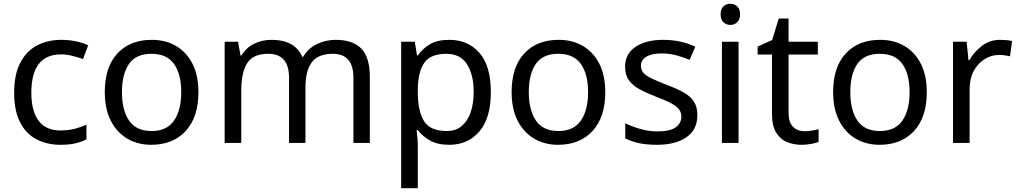

<svg xmlns="http://www.w3.org/2000/svg" viewBox="-20 -757 5396 1017"><path d="M300 10Q229 10 173.5 -19Q118 -48 86.5 -109Q55 -170 55 -265Q55 -364 88 -426Q121 -488 177.5 -517Q234 -546 306 -546Q347 -546 385 -537.5Q423 -529 447 -517L420 -444Q396 -453 364 -461Q332 -469 304 -469Q146 -469 146 -266Q146 -169 184.5 -117.5Q223 -66 299 -66Q343 -66 376.5 -75Q410 -84 438 -97V-19Q411 -5 378.5 2.5Q346 10 300 10Z M1031 -269Q1031 -136 963.5 -63Q896 10 781 10Q710 10 654.5 -22.5Q599 -55 567 -117.5Q535 -180 535 -269Q535 -402 602 -474Q669 -546 784 -546Q857 -546 912.5 -513.5Q968 -481 999.5 -419.5Q1031 -358 1031 -269ZM626 -269Q626 -174 663.5 -118.5Q701 -63 783 -63Q864 -63 902 -118.5Q940 -174 940 -269Q940 -364 902 -418Q864 -472 782 -472Q700 -472 663 -418Q626 -364 626 -269Z M1758 -546Q1849 -546 1894 -499.5Q1939 -453 1939 -349V0H1852V-345Q1852 -472 1743 -472Q1665 -472 1631.5 -427Q1598 -382 1598 -296V0H1511V-345Q1511 -472 1401 -472Q1320 -472 1289 -422Q1258 -372 1258 -278V0H1170V-536H1241L1254 -463H1259Q1284 -505 1326.5 -525.5Q1369 -546 1417 -546Q1543 -546 1581 -456H1586Q1613 -502 1659.5 -524Q1706 -546 1758 -546Z M2360 -546Q2459 -546 2519.5 -477Q2580 -408 2580 -269Q2580 -132 2519.5 -61Q2459 10 2359 10Q2297 10 2256.5 -13.5Q2216 -37 2193 -68H2187Q2189 -51 2191 -25Q2193 1 2193 20V240H2105V-536H2177L2189 -463H2193Q2217 -498 2256 -522Q2295 -546 2360 -546ZM2344 -472Q2262 -472 2228.5 -426Q2195 -380 2193 -286V-269Q2193 -170 2225.5 -116.5Q2258 -63 2346 -63Q2395 -63 2426.5 -90Q2458 -117 2473.5 -163.5Q2489 -210 2489 -270Q2489 -362 2453.5 -417Q2418 -472 2344 -472Z M3186 -269Q3186 -136 3118.5 -63Q3051 10 2936 10Q2865 10 2809.5 -22.5Q2754 -55 2722 -117.5Q2690 -180 2690 -269Q2690 -402 2757 -474Q2824 -546 2939 -546Q3012 -546 3067.5 -513.5Q3123 -481 3154.5 -419.5Q3186 -358 3186 -269ZM2781 -269Q2781 -174 2818.5 -118.5Q2856 -63 2938 -63Q3019 -63 3057 -118.5Q3095 -174 3095 -269Q3095 -364 3057 -418Q3019 -472 2937 -472Q2855 -472 2818 -418Q2781 -364 2781 -269Z M3674 -148Q3674 -70 3616 -30Q3558 10 3460 10Q3404 10 3363.5 1Q3323 -8 3292 -24V-104Q3324 -88 3369.5 -74.5Q3415 -61 3462 -61Q3529 -61 3559 -82.5Q3589 -104 3589 -140Q3589 -160 3578 -176Q3567 -192 3538.5 -208Q3510 -224 3457 -244Q3405 -264 3368 -284Q3331 -304 3311 -332Q3291 -360 3291 -404Q3291 -472 3346.5 -509Q3402 -546 3492 -546Q3541 -546 3583.5 -536.5Q3626 -527 3663 -510L3633 -440Q3599 -454 3562 -464Q3525 -474 3486 -474Q3432 -474 3403.5 -456.5Q3375 -439 3375 -409Q3375 -387 3388 -371.5Q3401 -356 3431.5 -341.5Q3462 -327 3513 -307Q3564 -288 3600 -268Q3636 -248 3655 -219.5Q3674 -191 3674 -148Z M3849 -737Q3869 -737 3884.5 -723.5Q3900 -710 3900 -681Q3900 -653 3884.5 -639Q3869 -625 3849 -625Q3827 -625 3812 -639Q3797 -653 3797 -681Q3797 -710 3812 -723.5Q3827 -737 3849 -737ZM3892 -536V0H3804V-536Z M4241 -62Q4261 -62 4282 -65.5Q4303 -69 4316 -73V-6Q4302 1 4276 5.5Q4250 10 4226 10Q4184 10 4148.5 -4.5Q4113 -19 4091 -55Q4069 -91 4069 -156V-468H3993V-510L4070 -545L4105 -659H4157V-536H4312V-468H4157V-158Q4157 -109 4180.5 -85.5Q4204 -62 4241 -62Z M4889 -269Q4889 -136 4821.5 -63Q4754 10 4639 10Q4568 10 4512.5 -22.5Q4457 -55 4425 -117.5Q4393 -180 4393 -269Q4393 -402 4460 -474Q4527 -546 4642 -546Q4715 -546 4770.5 -513.5Q4826 -481 4857.5 -419.5Q4889 -358 4889 -269ZM4484 -269Q4484 -174 4521.5 -118.5Q4559 -63 4641 -63Q4722 -63 4760 -118.5Q4798 -174 4798 -269Q4798 -364 4760 -418Q4722 -472 4640 -472Q4558 -472 4521 -418Q4484 -364 4484 -269Z M5278 -546Q5293 -546 5310.5 -544.5Q5328 -543 5341 -540L5330 -459Q5317 -462 5301.5 -464Q5286 -466 5272 -466Q5231 -466 5195 -443.5Q5159 -421 5137.5 -380.5Q5116 -340 5116 -286V0H5028V-536H5100L5110 -438H5114Q5140 -482 5181 -514Q5222 -546 5278 -546Z"/></svg>

Font: Noto Sans Nushu
Style: Regular
Weight: 400
Designer: Lisa Huang
Foundry: Lisa Huang
Version: Version 1.003; ttfautohint (v1.8.4.7-5d5b)